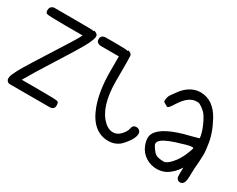

<svg xmlns="http://www.w3.org/2000/svg" viewBox="-74 -846 1416 1145"><g transform="rotate(30 634.0 -273.5)"><path d="M341.8 -39.1Q341.8 -9.8 308.6 -9.8H33.2Q20.5 -11.7 13.7 -24.4Q9.8 -31.2 11.7 -45.9Q14.6 -62.5 37.1 -104.5Q65.4 -155.3 170.9 -320.3Q247.1 -439.5 255.9 -457Q255.9 -457 266.6 -478.5H150.4Q34.2 -478.5 19.5 -483.4Q9.8 -487.3 9.8 -503.9Q9.8 -524.4 23.4 -532.2Q30.3 -537.1 40 -537.1H173.8Q307.6 -537.1 311.5 -534.2Q312.5 -533.2 312.5 -537.1Q322.3 -537.1 332 -529.3Q335.9 -526.4 337.9 -522.5Q348.6 -504.9 306.6 -429.7Q278.3 -379.9 201.2 -258.8Q117.2 -126 85 -68.4H201.2Q317.4 -68.4 331.1 -64.5Q341.8 -61.5 341.8 -39.1Z M574.2 -512.7 575.2 -475.6V-336.9Q577.1 -165 651.4 -95.7Q685.5 -63.5 722.7 -69.3Q751 -74.2 774.4 -106.4Q787.1 -124 790 -139.6Q792 -151.4 797.9 -158.2Q805.7 -166 819.3 -166Q833 -166 842.8 -155.3Q849.6 -147.5 849.6 -135.7Q848.6 -108.4 821.3 -72.3Q802.7 -47.9 788.1 -35.2Q755.9 -9.8 713.9 -9.8Q603.5 -9.8 551.8 -146.5Q516.6 -240.2 516.6 -377V-478.5H398.4Q360.4 -478.5 360.4 -507.8Q360.4 -536.1 394.5 -537.1H467.8Q540 -537.1 544.9 -532.2Q545.9 -531.2 545.9 -537.1Q556.6 -537.1 565.4 -530.3Q574.2 -522.5 574.2 -512.7Z M964.8 -138.7V-136.7Q964.8 -127.9 979.5 -107.4Q993.2 -87.9 1003.9 -81.1Q1019.5 -70.3 1050.8 -69.3L1060.5 -68.4Q1079.1 -68.4 1106.4 -96.7Q1143.6 -135.7 1166 -197.3Q1173.8 -219.7 1174.8 -223.6Q1174.8 -224.6 1174.8 -224.6Q1174.8 -229.5 1165 -229.5Q1153.3 -229.5 1127.9 -222.7Q1117.2 -218.8 1105.5 -215.8Q1013.7 -190.4 982.4 -166Q964.8 -152.3 964.8 -138.7ZM1180.7 -73.2Q1180.7 -93.8 1181.6 -96.7Q1150.4 -46.9 1106.4 -23.4Q1079.1 -9.8 1044.9 -9.8Q1006.8 -9.8 972.7 -30.3Q935.5 -52.7 918.9 -93.8Q908.2 -122.1 908.2 -142.6Q908.2 -152.3 910.2 -160.2Q928.7 -226.6 1082 -270.5Q1086.9 -271.5 1130.9 -283.2Q1178.7 -295.9 1178.7 -296.9Q1174.8 -333 1155.3 -377Q1131.8 -429.7 1111.3 -448.2Q1091.8 -465.8 1074.2 -474.6Q1070.3 -476.6 1060.5 -477.5Q1056.6 -477.5 1052.7 -477.5Q999 -477.5 951.2 -401.4Q933.6 -373 926.8 -367.2Q918.9 -360.4 915 -362.3Q884.8 -377 884.8 -382.8Q884.8 -413.1 898.4 -431.6Q917 -458 926.8 -470.7Q946.3 -496.1 970.7 -512.7Q1006.8 -537.1 1045.9 -537.1Q1135.7 -537.1 1188.5 -439.5Q1233.4 -356.4 1241.2 -284.2Q1246.1 -256.8 1247.1 -232.4Q1247.1 -227.5 1247.1 -220.7Q1247.1 -203.1 1245.1 -174.8Q1245.1 -174.8 1241.2 -125L1240.2 -98.6Q1239.3 -72.3 1239.3 -66.4Q1238.3 -9.8 1208 -9.8Q1190.4 -9.8 1182.6 -27.3Q1180.7 -31.2 1180.7 -53.7Q1180.7 -60.5 1180.7 -73.2Z"/></g></svg>

Font: otype
Style: Regular
Weight: 400
Designer: ironsmith
Version: 4